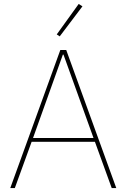

<svg xmlns="http://www.w3.org/2000/svg" viewBox="-20 -951 640 971"><path d="M545 0 460 -234H140L55 0H32L285 -698H315L568 0ZM301 -675H298L147 -253H453ZM282 -767 267 -777 378 -931 397 -919Z"/></svg>

Font: IBM Plex Sans Arabic Thin
Style: Regular
Weight: 100
Designer: Mike Abbink, Paul van der Laan, Pieter van Rosmalen, Wael Morcos, Khajak Apelian
Foundry: Bold Monday
Version: Version 1.101